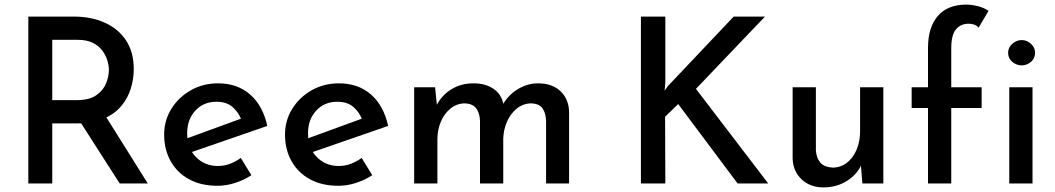

<svg xmlns="http://www.w3.org/2000/svg" viewBox="-20 -797 4584 834"><path d="M300 -725Q376 -725 435 -698.5Q494 -672 527.5 -621.5Q561 -571 561 -497Q561 -454 548 -412Q535 -370 506.5 -336Q478 -302 430.5 -281.5Q383 -261 314 -261H207V0H103V-725ZM312 -362Q368 -362 398.5 -383.5Q429 -405 441 -435.5Q453 -466 453 -493Q453 -513 446 -535.5Q439 -558 423.5 -578.5Q408 -599 382 -611.5Q356 -624 318 -624H207V-362ZM434 -300 622 0H500L309 -298Z M925 10Q853 10 801 -18.5Q749 -47 721 -97.5Q693 -148 693 -212Q693 -274 724.5 -324.5Q756 -375 809 -405Q862 -435 927 -435Q1011 -435 1066.5 -386.5Q1122 -338 1141 -250L800 -132L776 -190L1050 -290L1029 -276Q1017 -308 991 -331.5Q965 -355 920 -355Q864 -355 828.5 -316.5Q793 -278 793 -218Q793 -154 831 -115Q869 -76 927 -76Q954 -76 979 -85.5Q1004 -95 1026 -111L1072 -36Q1040 -15 1001.5 -2.5Q963 10 925 10Z M1450 10Q1378 10 1326 -18.5Q1274 -47 1246 -97.5Q1218 -148 1218 -212Q1218 -274 1249.5 -324.5Q1281 -375 1334 -405Q1387 -435 1452 -435Q1536 -435 1591.5 -386.5Q1647 -338 1666 -250L1325 -132L1301 -190L1575 -290L1554 -276Q1542 -308 1516 -331.5Q1490 -355 1445 -355Q1389 -355 1353.5 -316.5Q1318 -278 1318 -218Q1318 -154 1356 -115Q1394 -76 1452 -76Q1479 -76 1504 -85.5Q1529 -95 1551 -111L1597 -36Q1565 -15 1526.5 -2.5Q1488 10 1450 10Z M1870 -418 1879 -327 1874 -335Q1897 -382 1939.5 -408.5Q1982 -435 2037 -435Q2089 -435 2124 -411Q2159 -387 2167 -343L2162 -339Q2187 -384 2229 -409.5Q2271 -435 2317 -435Q2379 -435 2415 -400.5Q2451 -366 2452 -310V0H2352V-272Q2351 -304 2337.5 -325Q2324 -346 2289 -348Q2253 -348 2225.5 -326Q2198 -304 2182.5 -269Q2167 -234 2166 -194V0H2065V-272Q2064 -304 2049.5 -325Q2035 -346 2000 -348Q1965 -348 1937.5 -326Q1910 -304 1895 -268.5Q1880 -233 1880 -193V0H1779V-418Z M2870 -439 2867 -403 2881 -423 3167 -725H3303L3003 -411L3317 0H3184L2926 -345L2869 -290L2870 0H2764V-725H2870Z M3557 17Q3499 17 3462 -18Q3425 -53 3423 -108V-418H3524V-144Q3526 -111 3543 -91Q3560 -71 3597 -69Q3631 -69 3658 -89.5Q3685 -110 3700.5 -146Q3716 -182 3716 -227V-418H3817V0H3726L3718 -98L3722 -82Q3703 -39 3658.5 -11Q3614 17 3557 17Z M4011 0V-328H3940V-418H4011V-589Q4011 -678 4053.5 -727.5Q4096 -777 4178 -777Q4200 -777 4226.5 -770.5Q4253 -764 4274 -750L4231 -677Q4222 -687 4210.5 -690.5Q4199 -694 4188 -694Q4153 -694 4132.5 -669.5Q4112 -645 4112 -587V-418H4244V-328H4112V0Z M4364 -418H4465V0H4364ZM4359 -568Q4359 -591 4377.5 -607Q4396 -623 4418 -623Q4440 -623 4458 -607Q4476 -591 4476 -568Q4476 -543 4458 -528Q4440 -513 4418 -513Q4396 -513 4377.5 -528Q4359 -543 4359 -568Z"/></svg>

Font: Reem Kufi
Style: Regular
Weight: 400
Designer: Khaled Hosny
Version: Version 1.6